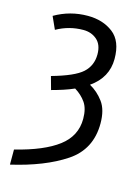

<svg xmlns="http://www.w3.org/2000/svg" viewBox="-119 -614 673 922"><g transform="rotate(15 217.5 -153.5)"><path d="M393 -63Q393 -131 364.5 -169.5Q336 -208 296 -230Q378 -287 378 -380Q378 -469 327 -508Q276 -547 201 -547Q113 -547 37 -503L65 -441Q127 -476 198 -476Q238 -476 265.5 -452Q293 -428 293 -380Q293 -324 254 -288.5Q215 -253 104 -222L122 -157Q152 -165 179.5 -174Q207 -183 232 -194Q266 -173 286.5 -143.5Q307 -114 307 -63Q307 22 236 76Q165 130 24 165V240Q188 202 290.5 134Q393 66 393 -63Z"/></g></svg>

Font: Noto Sans UI SemiCondensed
Style: Regular
Weight: 400
Width: 4
Designer: Monotype Design Team
Foundry: Monotype Imaging Inc.
Version: 1.001